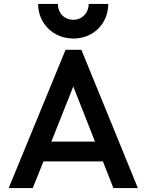

<svg xmlns="http://www.w3.org/2000/svg" viewBox="-20 -952 742 972"><path d="M24 0H146L200 -135H501L554 0H678L392 -700H312ZM173 -932C173 -834 249 -757 352 -757C454 -757 528 -834 528 -932H429C429 -887 396 -852 352 -852C304 -852 273 -887 273 -932ZM240 -235 351 -514 461 -235Z"/></svg>

Font: MV Cash Medium
Style: Regular
Weight: 500
Designer: Rodrigo Fuenzalida
Foundry: fragTYPE
Version: Version 1.100;Glyphs 3.1.2 (3151)